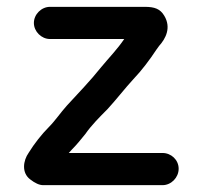

<svg xmlns="http://www.w3.org/2000/svg" viewBox="-20 -529 591 561"><path d="M126 -415H343C322 -384 298 -360 275 -332C244 -293 208 -256 175 -220C157 -200 141 -176 123 -158C102 -137 80 -109 64 -83C47 -59 43 -24 68 -5C82 6 95 12 106 12H455C480 12 502 -10 502 -36C502 -62 480 -82 455 -82H181C184 -85 187 -89 190 -92C204 -106 216 -121 229 -137C247 -163 272 -188 294 -210C319 -237 345 -271 370 -298C394 -323 418 -355 437 -384L445 -395C464 -416 481 -448 460 -483C448 -503 432 -509 403 -509H126C101 -509 79 -487 79 -462C79 -437 101 -415 126 -415Z"/></svg>

Font: Electronic
Style: ExBlk
Weight: 900
Version: Version 1.011